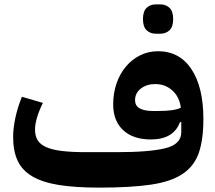

<svg xmlns="http://www.w3.org/2000/svg" viewBox="-20 -845 984 877"><path d="M434 12Q324 12 249 0Q174 -12 127.5 -39.5Q81 -67 60.5 -111Q40 -155 40 -220Q40 -260 50.5 -308Q61 -356 80 -403L176 -375Q159 -341 149.5 -309.5Q140 -278 140 -253Q140 -224 152 -204.5Q164 -185 191 -173Q218 -161 262 -155.5Q306 -150 371 -150H515Q663 -150 735.5 -168Q808 -186 808 -241V-287H802Q773 -208 669 -208Q588 -208 542.5 -250.5Q497 -293 497 -368Q497 -420 512.5 -464.5Q528 -509 555.5 -541.5Q583 -574 620.5 -592.5Q658 -611 702 -611Q800 -611 854.5 -529Q909 -447 909 -301Q909 -207 888 -146.5Q867 -86 814 -50.5Q761 -15 668.5 -1.5Q576 12 434 12ZM700 -338Q738 -338 764 -341.5Q790 -345 806 -353Q800 -402 767.5 -431.5Q735 -461 689 -461Q650 -461 623.5 -440.5Q597 -420 597 -388Q597 -361 619 -349.5Q641 -338 679 -338ZM692 -691Q666 -691 649.5 -707Q633 -723 633 -758Q633 -793 649.5 -809Q666 -825 692 -825H712Q738 -825 754.5 -809Q771 -793 771 -758Q771 -723 754.5 -707Q738 -691 712 -691Z"/></svg>

Font: IBM Plex Arabic
Style: Bold
Weight: 700
Designer: Mike Abbink, Paul van der Laan, Pieter van Rosmalen, Wael Morcos, Khajak Apelian
Foundry: Bold Monday
Version: Version 1.0